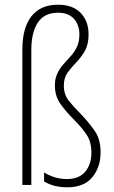

<svg xmlns="http://www.w3.org/2000/svg" viewBox="-20 -785 485 815"><path d="M356 -639Q356 -596 340 -568.5Q324 -541 303.5 -520Q283 -499 267 -477Q251 -455 251 -422Q251 -384 271 -358.5Q291 -333 324 -300Q361 -261 384 -226.5Q407 -192 407 -138Q407 -76 372 -33Q337 10 266 10Q207 10 167 -15V-53Q190 -39 214 -32Q238 -25 264 -25Q316 -25 342 -56.5Q368 -88 368 -137Q368 -183 347.5 -213.5Q327 -244 294 -277Q258 -313 235.5 -345.5Q213 -378 213 -422Q213 -452 223.5 -473.5Q234 -495 249.5 -512.5Q265 -530 280.5 -547Q296 -564 306.5 -586Q317 -608 317 -639Q317 -679 294 -705Q271 -731 226 -731Q168 -731 140.5 -689Q113 -647 113 -574V0H75V-576Q75 -667 113.5 -716Q152 -765 226 -765Q289 -765 322.5 -730Q356 -695 356 -639Z"/></svg>

Font: Noto Sans Kannada Condensed ExtraLight
Style: Regular
Weight: 200
Width: 3
Designer: Jelle Bosma - Monotype Design Team
Foundry: Monotype Imaging Inc.
Version: Version 2.005; ttfautohint (v1.8.4.7-5d5b)